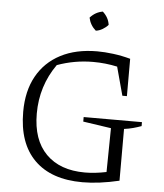

<svg xmlns="http://www.w3.org/2000/svg" viewBox="-58 -910 828 968"><g transform="rotate(5 356.0 -426.0)"><path d="M395 7Q237 7 152 -77.5Q67 -162 67 -321Q67 -426 108.5 -501Q150 -576 227.5 -616.5Q305 -657 413 -657Q450 -657 493.5 -651.5Q537 -646 581 -634V-445H558L519 -589Q459 -602 397 -602Q303 -602 215 -570Q136 -458 136 -318Q136 -185 206.5 -114Q277 -43 403 -43Q454 -43 512 -55L515 -277L373 -298V-321H668V-301Q649 -294 627 -288Q605 -282 581 -279V-17Q479 7 395 7ZM423 -859Q453 -832 458 -795Q447 -782 430 -772Q413 -762 396 -760Q367 -785 359 -823Q386 -853 423 -859Z"/></g></svg>

Font: Piazzolla Light
Style: Regular
Weight: 300
Designer: Juan Pablo del Peral
Foundry: Huerta Tipografica
Version: Version 1.330